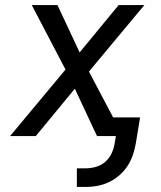

<svg xmlns="http://www.w3.org/2000/svg" viewBox="-20 -540 640 762"><path d="M285 202V128H321Q341 128 361.5 122Q382 116 398 102Q414 88 423 68.5Q432 49 435 29L440 0H365L277 -188L122 0H20L240 -264L106 -520H208L296 -332L451 -520H553L333 -256L429 -74H536L519 29Q515 52 507.5 74.5Q500 97 486.5 118Q473 139 454 155.5Q435 172 413 182.5Q391 193 367.5 197.5Q344 202 321 202Z"/></svg>

Font: Iosevka SS04 Extended Oblique
Style: Regular
Weight: 400
Width: 7
Italic angle: -9°
Monospace: yes
Designer: Belleve Invis
Foundry: Belleve Invis
Version: Version 19.0.0; ttfautohint (v1.8.4)